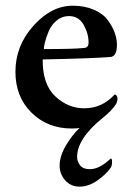

<svg xmlns="http://www.w3.org/2000/svg" viewBox="-20 -452 476 687"><path d="M347.7 -30.3Q255.9 43.9 255.9 109.4Q255.9 126 266.6 139.6Q277.3 153.3 300.8 153.3Q318.4 153.3 335 145Q351.6 136.7 363.8 126Q376 115.2 377 115.2Q380.9 115.2 380.9 127Q380.9 141.6 376 148.4Q358.4 172.9 327.6 194.3Q296.9 215.8 264.6 215.8Q233.4 215.8 213.4 193.4Q193.4 170.9 193.4 140.6Q193.4 107.4 214.8 70.3Q236.3 33.2 264.6 5.9Q255.9 7.8 236.3 7.8Q150.4 7.8 92.8 -48.8Q35.2 -105.5 35.2 -195.3Q35.2 -288.1 99.6 -359.9Q164.1 -431.6 240.2 -431.6Q283.2 -431.6 316.4 -417Q349.6 -402.3 366.2 -379.4Q382.8 -356.4 390.6 -334.5Q398.4 -312.5 398.4 -292Q398.4 -249 374 -248Q318.4 -243.2 132.8 -239.3Q131.8 -150.4 177.7 -107.4Q223.6 -64.5 281.2 -64.5Q345.7 -64.5 390.6 -114.3Q400.4 -111.3 400.4 -98.6Q400.4 -89.8 395.5 -80.1Q380.9 -56.6 347.7 -30.3ZM136.7 -276.4Q246.1 -276.4 279.3 -280.3Q296.9 -280.3 296.9 -299.8Q296.9 -332 279.3 -363.3Q261.7 -394.5 226.6 -394.5Q202.1 -394.5 183.1 -378.9Q164.1 -363.3 154.8 -341.3Q145.5 -319.3 141.1 -301.8Q136.7 -284.2 136.7 -276.4Z"/></svg>

Font: Crimson
Style: Semibold
Weight: 600
Version: Version 0.8